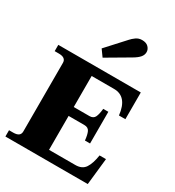

<svg xmlns="http://www.w3.org/2000/svg" viewBox="-232 -1138 1156 1270"><g transform="rotate(30 345.5 -502.5)"><path d="M306 -773 270 -823 397 -962Q409 -976 429 -990.5Q449 -1005 475 -1005Q507 -1005 523.5 -988Q540 -971 540 -950Q540 -928 524.5 -910Q509 -892 478 -874ZM661 -203 639 0H10V-48H42Q96 -48 96 -88V-612Q96 -652 42 -652H10V-700H640V-496H591Q576 -632 475 -632H304V-395H424Q454 -395 464.5 -417.5Q475 -440 479 -482H518V-240H479Q475 -282 464.5 -304.5Q454 -327 424 -327H304V-68H505Q556 -68 579 -102.5Q602 -137 612 -203Z"/></g></svg>

Font: Taviraj Black
Style: Regular
Weight: 900
Designer: Katatrad Team
Foundry: CadsonDemak
Version: Version 1.030